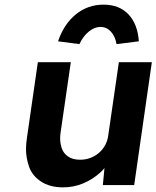

<svg xmlns="http://www.w3.org/2000/svg" viewBox="-20 -797 674 827"><path d="M252 10Q194 10 156 -15.5Q118 -41 105 -79.5Q92 -118 92 -154Q92 -177 96 -203L143 -529H285L241 -226Q239 -213 239 -201Q239 -180 246 -158.5Q253 -137 273 -123Q293 -109 325 -109Q348 -109 368.5 -116.5Q389 -124 405.5 -138Q422 -152 432.5 -171Q443 -190 446 -212L492 -529H634L558 0H423L430 -73Q422 -63 412 -54Q379 -24 338 -7Q297 10 252 10ZM322 -607 230 -619Q255 -693 306.5 -735Q358 -777 426 -777Q494 -777 533.5 -735Q573 -693 578 -619L482 -607Q476 -641 457.5 -661Q439 -681 413 -681Q387 -681 362.5 -661Q338 -641 322 -607Z"/></svg>

Font: Lexend SemBd
Style: Italic
Weight: 600
Italic angle: -8.13011°
Designer: Bonnie Shaver-Troup, Thomas Jockin
Foundry: Lexend
Version: Version 1.007